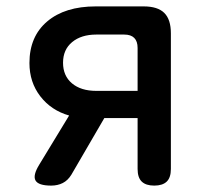

<svg xmlns="http://www.w3.org/2000/svg" viewBox="-20 -570 640 600"><path d="M140 10Q100 10 91 -6Q82 -22 103 -56L196 -209Q140 -225 106 -269Q72 -313 72 -373Q72 -456 127.5 -503Q183 -550 279 -550H429Q473 -550 493.5 -529.5Q514 -509 514 -466V-42Q514 -15 501 -2.5Q488 10 462 10Q436 10 423 -2.5Q410 -15 410 -42V-201H306L203 -24Q192 -6 176 2Q160 10 140 10ZM410 -420Q410 -441 399.5 -451.5Q389 -462 368 -462H281Q234 -462 205.5 -438.5Q177 -415 177 -374Q177 -333 205 -309.5Q233 -286 281 -286H410Z"/></svg>

Font: Maple Mono Normal NL Medium
Style: Regular
Weight: 500
Monospace: yes
Designer: subframe7536
Version: Version 7.000